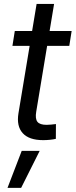

<svg xmlns="http://www.w3.org/2000/svg" viewBox="-20 -689 374 950"><path d="M334.5 -535.6 322.8 -461.9H41.5L53.2 -535.6ZM161.1 -669.4H247.6L159.2 -136.2Q153.3 -101.1 165.3 -86.2Q177.2 -71.3 210.4 -71.3Q219.7 -71.3 232.7 -72.5Q245.6 -73.7 256.8 -75.2L256.3 -2Q243.7 1 226.8 2.7Q210 4.4 193.8 4.4Q123.5 4.4 92.3 -30.3Q61 -64.9 71.3 -128.4ZM17.1 240.7 87.4 57.6H176.3L84.5 240.7Z"/></svg>

Font: Inter 20pt
Style: Italic
Weight: 400
Italic angle: -9.3988°
Version: Version 4.001;git-66647c0bb